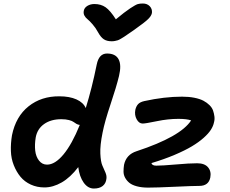

<svg xmlns="http://www.w3.org/2000/svg" viewBox="-20 -1067 1320 1102"><path d="M799.8 -1046.9Q824.7 -1046.9 839.6 -1031.2Q854.5 -1015.6 852.1 -993.2Q849.6 -977.1 831.3 -958.5Q813 -939.9 748 -894Q737.8 -887.2 718.5 -873.8Q699.2 -860.4 693.1 -856.4Q687 -852.5 674.8 -845.2Q662.6 -837.9 656.2 -835.9Q649.9 -834 640.4 -832Q630.9 -830.1 621.1 -830.1Q593.3 -830.1 575.9 -841.6Q558.6 -853 543.9 -879.9Q529.8 -906.2 511.7 -927Q493.7 -947.8 482.2 -956.8Q470.7 -965.8 464.4 -977.8Q458 -989.7 460.9 -1004.9Q463.9 -1022.5 481.4 -1033.2Q499 -1043.9 522 -1043.9Q559.1 -1043.9 585.9 -1025.4Q612.8 -1006.8 645 -956.1Q695.8 -998.5 727.3 -1019.3Q758.8 -1040 770.8 -1043.5Q782.7 -1046.9 799.8 -1046.9ZM234.9 8.8Q192.4 8.8 156.7 -7.6Q121.1 -23.9 97.7 -52.2Q74.2 -80.6 59.1 -118.7Q43.9 -156.7 42.5 -200.4Q41 -244.1 48.8 -291Q70.8 -398.4 144 -456.8Q217.3 -515.1 320.8 -514.2Q378.9 -514.2 418.5 -496.6Q458 -479 472.2 -446.8Q507.3 -559.1 535.2 -696.8Q547.9 -759.8 594.2 -759.8Q643.1 -759.8 660.6 -726.8Q678.2 -693.8 663.1 -630.9Q647.5 -566.9 614.3 -468Q581.1 -369.1 568.8 -306.2Q553.7 -232.4 555.9 -185.3Q558.1 -138.2 567.4 -117.2Q576.7 -96.2 585 -77.1Q593.3 -58.1 590.8 -41Q587.9 -14.2 569.3 0.5Q550.8 15.1 519 15.1Q484.4 15.1 460.2 -19Q436 -53.2 429.2 -107.9Q383.8 -48.3 334 -19.8Q284.2 8.8 234.9 8.8ZM830.1 9.8Q793.5 9.8 765.9 2.4Q738.3 -4.9 722.9 -17.3Q707.5 -29.8 698.2 -46.6Q689 -63.5 689 -82.3Q689 -101.1 691.9 -121.1Q704.6 -180.2 764.2 -199.2Q1016.1 -282.2 1077.1 -376Q1051.8 -384.8 1003.9 -384.8Q944.3 -384.8 879.6 -371.3Q814.9 -357.9 798.8 -357.9Q777.8 -357.9 764.4 -382.3Q751 -406.7 756.8 -437Q761.7 -457.5 772.9 -469.5Q784.2 -481.4 808.1 -486.8Q923.8 -512.2 1024.9 -512.2Q1064 -512.2 1095.7 -505.9Q1127.4 -499.5 1147.7 -488.8Q1168 -478 1182.6 -463.4Q1197.3 -448.7 1202.9 -432.4Q1208.5 -416 1210.7 -398.4Q1212.9 -380.9 1208 -363.8Q1204.1 -343.8 1190.4 -322.3Q1176.8 -300.8 1148.9 -275.9Q1121.1 -251 1081.5 -227.3Q1042 -203.6 982.2 -178.2Q922.4 -152.8 849.1 -130.9Q853 -116.2 877 -116.2Q912.1 -116.2 989.3 -123Q1066.4 -129.9 1111.8 -129.9Q1154.8 -129.9 1174.3 -106.4Q1193.8 -83 1187 -47.9Q1177.2 0 1124 0Q1086.9 0 983.2 4.9Q879.4 9.8 830.1 9.8ZM185.1 -278.8Q178.2 -237.3 182.1 -202.6Q186 -168 204.1 -145Q222.2 -122.1 250 -122.1Q295.9 -122.1 344.5 -180.7Q393.1 -239.3 438 -350.1Q428.7 -350.6 419.4 -355.7Q410.2 -360.8 402.3 -366.9Q394.5 -373 376 -377.9Q357.4 -382.8 332 -382.8Q272.5 -382.8 233.4 -355.2Q194.3 -327.6 185.1 -278.8Z"/></svg>

Font: Shantell Sans Normal
Style: Italic
Weight: 600
Italic angle: -11.31°
Designer: Stephen Nixon, Anya Danilova, Shantell Martin
Foundry: Arrow Type
Version: Version 1.006;[559af2be0]